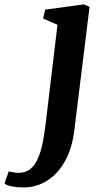

<svg xmlns="http://www.w3.org/2000/svg" viewBox="-140 -587 469 864"><path d="M194.4 -0.3Q184.4 81.5 152 139Q119.5 196.4 71.2 226.5Q22.9 256.6 -34.5 256.6Q-61.9 256.6 -86 252Q-110.2 247.3 -119.7 238.6L-100.7 184.2Q-93.7 186.5 -80.2 188.6Q-66.7 190.8 -56.4 190.8Q-24.3 190.8 -3.1 173.1Q18.1 155.3 31.3 124.6Q44.5 93.9 52.4 53.9Q60.2 13.9 65.5 -30.8L118.7 -475.5L54.1 -503.6L63.1 -543.6L237.6 -567.4L263 -556Z"/></svg>

Font: Merriweather 7pt Light
Style: Italic
Weight: 300
Italic angle: -7.8°
Designer: Eben Sorkin
Foundry: Eben Sorkin
Version: Version 2.200;gftools[0.9.31]